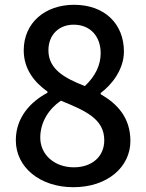

<svg xmlns="http://www.w3.org/2000/svg" viewBox="-20 -768 610 801"><path d="M286 13C428 13 524 -71 524 -180C524 -280 466 -337 400 -375V-380C446 -414 497 -478 497 -553C497 -668 417 -748 289 -748C168 -748 79 -673 79 -558C79 -480 123 -425 178 -386V-381C110 -345 46 -280 46 -183C46 -69 148 13 286 13ZM334 -409C252 -441 182 -478 182 -558C182 -624 227 -665 287 -665C359 -665 400 -614 400 -546C400 -497 378 -450 334 -409ZM288 -70C209 -70 148 -121 148 -194C148 -258 183 -313 234 -348C334 -307 415 -273 415 -183C415 -114 363 -70 288 -70Z"/></svg>

Font: Noto Sans CJK JP Medium
Style: Regular
Weight: 500
Designer: Ryoko NISHIZUKA (kana & ideographs); Paul D. Hunt (Latin, Greek & Cyrillic); Wenlong ZHANG (bopomofo); Sandoll Communica
Foundry: Adobe Systems Incorporated
Version: Version 1.004;PS 1.004;hotconv 1.0.82;makeotf.lib2.5.63406